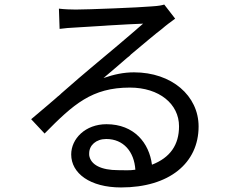

<svg xmlns="http://www.w3.org/2000/svg" viewBox="-20 -778 1040 844"><path d="M853 -222C853 -357 735 -460 569 -460C524 -460 481 -451 435 -435C465 -460 502 -492 539 -524L548 -531L556 -539C611 -585 664 -630 692 -651C709 -666 732 -683 750 -696L702 -758C692 -755 680 -752 648 -750C595 -745 365 -736 313 -736C293 -736 262 -737 239 -740L242 -651C263 -654 289 -656 311 -657C335 -658 387 -662 441 -665L454 -666C517 -670 581 -673 609 -674C558 -629 435 -525 379 -479C350 -455 305 -416 257 -374L249 -367C248 -366 246 -364 245 -363L237 -356C235 -355 234 -354 232 -352L224 -345L216 -338C212 -334 207 -331 203 -327L195 -320C167 -296 140 -274 117 -254L176 -191C303 -320 384 -393 551 -393C680 -393 767 -321 767 -223C767 -141 728 -85 648 -54C636 -149 570 -232 448 -232C355 -232 293 -168 293 -99C293 -16 376 46 512 46C724 46 853 -61 853 -222ZM499 -30C426 -30 378 -53 372 -96V-103V-104C372 -139 402 -167 447 -167C523 -167 570 -111 575 -32C550 -28 528 -30 499 -30Z"/></svg>

Font: Glow Sans SC Normal Book
Style: Regular
Weight: 500
Designer: Ryoko NISHIZUKA (kana, bopomofo & ideographs); Paul D. Hunt (Latin, Greek & Cyrillic); Sandoll Communications, Soo-young
Version: Version 0.93